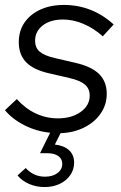

<svg xmlns="http://www.w3.org/2000/svg" viewBox="-33 -529 491 777"><path d="M148 228Q114 228 85 215.5Q56 203 38 181L71 151Q103 186 149 186Q180 186 199.5 171.5Q219 157 219 134Q219 114 203 102.5Q187 91 158 91H129L170 8Q116 3 67 -21.5Q18 -46 -13 -83L35 -128Q69 -90 111.5 -70Q154 -50 201 -50Q257 -50 293.5 -76Q330 -102 330 -142Q330 -170 311 -186.5Q292 -203 249 -213L167 -232Q103 -246 73 -277Q43 -308 43 -358Q43 -404 66 -437.5Q89 -471 130 -490Q171 -509 226 -509Q282 -509 332.5 -489.5Q383 -470 427 -430L383 -382Q346 -415 304.5 -432.5Q263 -450 222 -450Q171 -450 140 -426Q109 -402 109 -364Q109 -336 127.5 -320Q146 -304 189 -294L271 -275Q337 -260 368 -229.5Q399 -199 399 -149Q399 -106 375 -70.5Q351 -35 308.5 -13.5Q266 8 212 10L189 56Q226 60 246.5 79Q267 98 267 129Q267 157 251.5 179.5Q236 202 209 215Q182 228 148 228Z"/></svg>

Font: Red Hat Display VF
Style: Italic
Weight: 300
Italic angle: -12°
Designer: Pentagram, MCKL
Foundry: Pentagram, MCKL
Version: Version 1.023